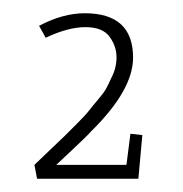

<svg xmlns="http://www.w3.org/2000/svg" viewBox="-20 -768 276 290"><path d="M49 -711 39 -729Q75 -748 108 -748Q181 -748 181 -681Q181 -632 118 -570Q112 -563 90 -542.5Q68 -522 65 -519H171L177 -566L195 -564L189 -498H36L32 -519Q39 -526 55.5 -541.5Q72 -557 78 -563L97 -582Q110 -595 114.5 -601Q119 -607 128 -617.5Q137 -628 140.5 -634.5Q144 -641 148 -650Q156 -665 156 -681.5Q156 -698 145.5 -712.5Q135 -727 109 -727Q83 -727 49 -711Z"/></svg>

Font: Antic Slab
Style: Regular
Weight: 400
Designer: Santiago Orozco
Foundry: Santiago Orozco
Version: Version 001.002